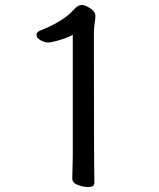

<svg xmlns="http://www.w3.org/2000/svg" viewBox="-20 -736 640 773"><path d="M335 17Q315 17 293 8.5Q271 0 271 -17L273 -105V-596Q245 -579 186 -566Q183 -565 172 -565Q160 -565 143.5 -574Q127 -583 127 -595Q127 -607 142 -613Q236 -650 278 -698Q294 -716 309 -716Q323 -716 343.5 -702.5Q364 -689 364 -673Q364 -659 361 -640.5Q358 -622 358 -600Q358 -111 360 1Q360 17 335 17Z"/></svg>

Font: ToneOZ-Pinyin-WenKai-Medium
Style: Medium
Weight: 700
Designer: Fontworks Inc.
Foundry: ToneOZ
Version: Version 0.240331